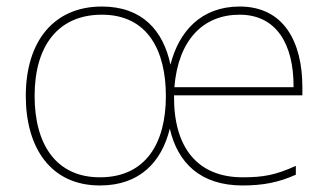

<svg xmlns="http://www.w3.org/2000/svg" viewBox="-20 -558 1007 588"><path d="M714 -538C596 -538 528 -462 502 -360C480 -464 416 -538 292 -538C145 -538 59 -432 59 -264C59 -107 134 10 286 10C407 10 475 -61 500 -164C524 -60 593 10 723 10C787 10 835 0 886 -23V-50C824 -22 787 -15 723 -15C586 -15 511 -105 513 -266H906V-291C906 -430 849 -538 714 -538ZM292 -513C433 -513 488 -402 488 -264C488 -119 426 -15 286 -15C151 -15 86 -117 86 -264C86 -420 160 -513 292 -513ZM714 -513C826 -513 880 -423 879 -291H514C526 -436 602 -513 714 -513Z"/></svg>

Font: Noto Sans Thai Looped Thin
Style: Regular
Weight: 100
Designer: Sasikarn Vongin, Ben Mitchell
Foundry: The Fontpad Ltd
Version: Version 1.001